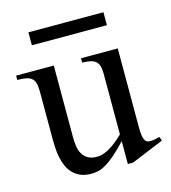

<svg xmlns="http://www.w3.org/2000/svg" viewBox="-96 -683 693 776"><g transform="rotate(-15 250.5 -295.0)"><path d="M365.7 14.6H343.8V-81.1Q315.4 -51.3 294.2 -32.7Q272.9 -14.2 255.6 -3.7Q238.3 6.8 223.1 10.7Q208 14.6 191.9 14.6Q166 14.6 147.2 6.6Q128.4 -1.5 115.5 -14.9Q102.5 -28.3 94.7 -45.9Q86.9 -63.5 82.8 -82.8Q78.6 -102.1 77.4 -122.1Q76.2 -142.1 76.2 -159.7V-359.9Q76.2 -381.8 72.3 -395.5Q68.4 -409.2 59.3 -416.5Q50.3 -423.8 35.6 -426.5Q21 -429.2 0 -429.2V-447.3H157.7V-147.9Q157.7 -128.9 160.2 -110.6Q162.6 -92.3 170.7 -77.9Q178.7 -63.5 193.4 -54.7Q208 -45.9 231.9 -45.9Q241.7 -45.9 253.2 -48.8Q264.6 -51.8 278.6 -59.1Q292.5 -66.4 308.6 -78.6Q324.7 -90.8 343.8 -109.4V-363.8Q343.8 -384.3 339.6 -396.7Q335.4 -409.2 326.7 -416.3Q317.9 -423.3 304.2 -426Q290.5 -428.7 271.5 -429.2V-447.3H425.3V-118.7Q425.3 -98.6 427 -85.7Q428.7 -72.8 432.4 -64.9Q436 -57.1 441.9 -54.2Q447.8 -51.3 455.6 -51.3Q462.4 -51.3 473.1 -53Q483.9 -54.7 494.6 -58.6L501.5 -41.5ZM93.3 -549.3V-603.5H407.2V-549.3Z"/></g></svg>

Font: Doulos SIL Viet
Style: Regular
Weight: 400
Designer: Walt Agee, Victor Gaultney, Peter Martin, Debbi Hosken, Becca Hirsbrunner
Foundry: SIL International
Version: Version 5.000